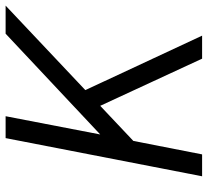

<svg xmlns="http://www.w3.org/2000/svg" viewBox="-48 -692 740 684"><g transform="rotate(-90 322.0 -350.0)"><path d="M250 -700 185 -363 544 -700H644L343 -416L537 0H455L287 -363L162 -245L114 0H36L172 -700Z"/></g></svg>

Font: MedMera Sans
Style: Italic
Weight: 400
Italic angle: -11°
Designer: Kasper Nordkvist
Foundry: UNCUT.wtf
Version: Version 1.300